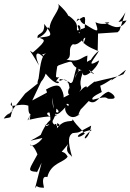

<svg xmlns="http://www.w3.org/2000/svg" viewBox="-55 -620 699 1030"><path d="M151 -175 81 -119 79 -117 -18 7 17 -35C-11 16 24 6 -35 16C-3 -33 28 4 6 -72C-12 -30 47 -71 97 -53C96 26 126 -37 94 21C92 46 117 -40 104 22C234 -9 238 16 252 -7C207 26 181 -22 211 -16C229 64 186 61 185 49C211 61 247 12 247 -37C285 -13 221 12 227 -97C235 11 243 13 300 -49C280 -39 316 41 371 -7C376 -7 343 25 398 -69C349 -73 385 -30 335 -52C351 -111 392 -140 326 -69C301 -66 323 -35 301 -61C304 -73 380 -28 322 -45C383 -21 355 -11 421 -78C462 -51 478 -111 526 -128C552 -120 579 -88 541 -90C501 -86 542 -112 443 -85C425 -99 497 -127 491 -127C481 -155 486 -184 464 -158C493 -151 566 -218 541 -188C622 -238 634 -268 607 -222C569 -204 507 -196 455 -181C460 -193 399 -140 380 -122C418 -134 428 -190 370 -127C398 -161 358 -144 389 -231C386 -187 466 -249 477 -296C395 -248 457 -310 476 -348C442 -325 410 -261 438 -301C352 -269 439 -242 450 -222C405 -243 410 -279 414 -322C377 -311 371 -284 302 -300C338 -316 303 -358 336 -383C376 -368 424 -467 392 -385C394 -476 390 -458 343 -456C389 -416 381 -501 361 -482C389 -408 358 -393 469 -347L471 -440L576 -447L586 -457L618 -554C578 -484 558 -503 624 -510C583 -444 538 -488 506 -499C567 -505 502 -478 457 -501C475 -447 477 -442 401 -490C384 -490 365 -524 384 -507C357 -527 364 -521 355 -505C417 -553 399 -522 400 -471C370 -456 386 -478 372 -441C335 -464 391 -481 313 -536C306 -528 328 -534 256 -600C277 -572 211 -521 211 -466C187 -491 223 -452 147 -415C139 -447 187 -427 182 -492C237 -421 219 -427 156 -418C178 -405 209 -413 121 -338C96 -352 99 -366 154 -269C120 -352 152 -351 203 -284C162 -355 161 -314 192 -336C170 -319 163 -290 152 -199C130 -141 179 -184 190 -225C261 -139 277 -189 245 -183C274 -227 266 -198 247 -206C243 -207 247 -239 259 -301C245 -285 251 -254 258 -269C376 -312 293 -276 385 -242C398 -228 373 -272 347 -201C351 -235 384 -234 356 -260C331 -180 344 -163 300 -181C345 -156 317 -191 266 -196C252 -163 308 -234 318 -148C306 -136 307 -95 331 -123C308 -102 261 -93 248 -65C298 -68 294 -115 266 -156C270 -136 273 -188 191 -139C211 -113 167 -79 208 -129L118 -81L180 -212ZM252 40C302 70 202 56 233 18C217 14 188 45 164 102C204 112 118 179 105 156C116 158 128 165 146 208C105 287 84 298 143 302C133 327 173 245 166 255C150 236 211 314 181 257L168 254L133 390C188 318 88 388 181 387C175 360 168 321 199 330C218 252 290 252 308 220C279 169 254 226 310 153C291 206 329 207 333 226C305 132 313 107 335 94C383 90 360 91 434 54C420 148 362 135 438 76C339 96 350 137 400 97C390 81 360 60 334 19C339 44 288 7 245 77C256 3 239 70 108 135L230 107L250 77Z"/></svg>

Font: Hussar Lance
Style: Italic
Weight: 700
Foundry: Cannot Into Space Fonts, PlusOne Fonts
Version: Version 2.27